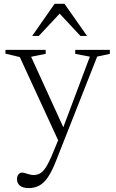

<svg xmlns="http://www.w3.org/2000/svg" viewBox="-20 -710 596 984"><path d="M313.5 -38 281 15.5 81.5 -417.5 8 -435V-454.5H214V-434L139.5 -419ZM127 254Q98 254 82.5 241.8Q67 229.5 67 207.5Q67 198 70.5 190.5Q74 183 79.8 178.8Q85.5 174.5 92 174.5Q99 174.5 109 177.5Q119 180.5 130.5 183.8Q142 187 152.5 187Q169.5 187 184 179.2Q198.5 171.5 212.5 151.2Q226.5 131 242.5 94.5L286 -10.5L297 -38L440.5 -419.5L365.5 -434V-454.5H543V-434L478 -420L267 115Q246.5 167.5 225.8 198Q205 228.5 181 241.2Q157 254 127 254ZM145 -526 260 -690.5H310.5L426 -526H392L276 -650.5H295.5L179 -526Z"/></svg>

Font: Newsreader Light
Style: Regular
Weight: 300
Designer: Hugues Gentile
Foundry: Production Type
Version: Version 1.003